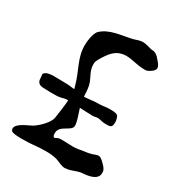

<svg xmlns="http://www.w3.org/2000/svg" viewBox="-177 -824 879 957"><g transform="rotate(30 262.5 -345.5)"><path d="M341 24C343 24 345 24 346 23C377 22 400 4 430 2C462 0 515 -7 515 -47C515 -51 515 -55 514 -60C511 -71 502 -81 494 -89C476 -108 466 -114 457 -114C445 -114 434 -106 411 -101C393 -97 373 -96 356 -92C345 -90 334 -89 323 -89C302 -89 280 -91 261 -91C250 -91 241 -91 232 -86C230 -85 223 -81 219 -81H218C213 -84 211 -93 211 -98V-104C211 -149 280 -151 280 -184C280 -206 264 -249 256 -274C281 -273 307 -271 332 -271C341 -271 351 -275 361 -275C368 -275 388 -268 406 -268H411C427 -268 442 -268 444 -286C444 -288 445 -292 445 -299C445 -306 444 -316 438 -330C434 -340 419 -343 391 -343C368 -343 346 -338 330 -338C313 -338 302 -337 292 -336C284 -335 257 -332 249 -332H246C245 -352 244 -373 240 -392C233 -428 206 -454 206 -492V-501C206 -518 225 -543 233 -556C263 -602 294 -614 329 -614C362 -614 397 -600 438 -600H443C456 -600 464 -606 476 -614C487 -622 492 -630 492 -638C492 -651 480 -664 467 -679C457 -692 442 -703 429 -703C413 -703 388 -715 365 -715C349 -715 334 -709 318 -704C316 -703 313 -703 310 -702C254 -689 188 -687 144 -645C133 -634 128 -612 125 -598C122 -583 121 -569 121 -555C121 -481 161 -432 181 -356C183 -351 184 -345 185 -340C166 -343 147 -345 121 -345C103 -345 84 -346 66 -346C57 -346 34 -345 22 -338C12 -332 10 -328 10 -324C10 -320 12 -316 12 -308C12 -290 16 -270 47 -269C69 -268 120 -266 139 -269C160 -272 162 -277 184 -277H187C185 -240 178 -201 174 -170C169 -138 125 -97 100 -81C86 -72 17 -48 17 -18C17 -14 18 -9 22 -4C28 3 56 5 84 5C112 5 141 3 148 2C169 0 193 -2 217 -2C240 -2 262 0 281 5C301 11 320 24 341 24Z"/></g></svg>

Font: Ancial
Style: Regular
Weight: 400
Designer: Daytona Mess (Anne-Dauphine Borione)
Foundry: Daytona Mess (Anne-Dauphine Borione)
Version: Version 1.000;Glyphs 3.2 (3192)